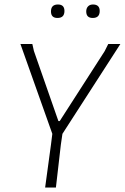

<svg xmlns="http://www.w3.org/2000/svg" viewBox="-20 -835 556 855"><path d="M238 -815Q267 -815 267 -786Q267 -755 236 -755Q207 -755 207 -784Q207 -815 238 -815ZM394 -815Q424 -815 424 -786Q424 -755 393 -755Q364 -755 364 -784Q364 -798 372 -806.5Q380 -815 394 -815ZM516 -639 258 -239 251 -191 229 0H181L207 -191L213 -239L71 -639H124L131 -608L240 -296H246L446 -607L462 -639Z"/></svg>

Font: Alegreya Sans SC Light
Style: Italic
Weight: 300
Italic angle: -7°
Designer: Juan Pablo del Peral
Foundry: Huerta Tipografica
Version: Version 2.007